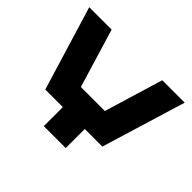

<svg xmlns="http://www.w3.org/2000/svg" viewBox="-150 -928 1155 1155"><g transform="rotate(45 427.0 -350.5)"><path d="M833 -699.7 669.4 -162.6 520 -163.1V-0.5H333.5V-162.6H184.1L21 -699.7H211.4L324.7 -324.7H528.8L642.1 -699.7Z"/></g></svg>

Font: Wadik
Style: Bold
Weight: 700
Designer: Sasha Pavljenko
Version: Version 1.001;Fontself Maker 3.5.4